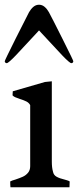

<svg xmlns="http://www.w3.org/2000/svg" viewBox="-20 -787 328 807"><path d="M63.5 -371.1Q51.8 -375 44.4 -378.2Q37.1 -381.3 32.7 -386.2Q32.7 -390.6 33.7 -403.3L168.9 -442.4L197.8 -445.3V-107.4Q197.8 -82.5 202.6 -65.9Q205.1 -51.3 217.8 -44.2Q230.5 -37.1 251.5 -32.2Q252.9 -31.7 261 -29.5Q269 -27.3 272.9 -24.4Q272.9 -16.6 272 0H23.9Q22.9 -8.8 22.9 -24.4Q29.8 -28.3 44.4 -32.2Q63.5 -38.6 75.9 -44.2Q88.4 -49.8 97.7 -60.8Q106.9 -71.8 106.9 -88.4V-345.2Q101.6 -355 91.1 -360.4Q80.6 -365.7 63.5 -371.1ZM0 -529.8Q0 -533.2 45.9 -625Q91.8 -716.8 102.1 -735.8Q109.9 -749.5 120.4 -758.3Q130.9 -767.1 144 -767.1Q157.2 -767.1 167.7 -758.1Q178.2 -749 185.5 -735.8Q197.8 -713.4 242.9 -623.3Q288.1 -533.2 288.1 -529.8Q288.1 -526.4 285.9 -523.9Q283.7 -521.5 279.8 -521.5Q272.9 -521.5 241 -554.9Q209 -588.4 155.3 -647L144 -659.2L132.8 -647Q79.1 -588.4 47.1 -554.9Q15.1 -521.5 8.3 -521.5Q4.9 -521.5 2.4 -523.9Q0 -526.4 0 -529.8Z"/></svg>

Font: Radley
Style: Regular
Weight: 400
Designer: Vernon Adams
Foundry: Vernon Adams
Version: Version 1.003; ttfautohint (v1.6)